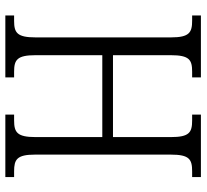

<svg xmlns="http://www.w3.org/2000/svg" viewBox="-46 -708 754 701"><g transform="rotate(90 330.5 -357.0)"><path d="M36 0H262V-32H241C198 -32 181 -43 181 -110V-354H480V-111C480 -43 463 -32 419 -32H398V0H626V-32H605C562 -32 544 -42 544 -108V-604C544 -672 561 -682 605 -682H626V-714H398V-682H419C463 -682 480 -672 480 -604V-393H181V-604C181 -672 198 -682 241 -682H262V-714H36V-682H55C98 -682 116 -672 116 -605V-110C116 -43 99 -32 56 -32H36Z"/></g></svg>

Font: Noto Serif Thai Condensed Light
Style: Regular
Weight: 300
Width: 3
Designer: Monotype Design Team
Foundry: Monotype Imaging Inc.
Version: Version 2.002